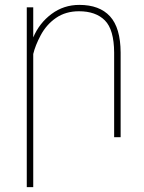

<svg xmlns="http://www.w3.org/2000/svg" viewBox="-20 -558 585 781"><path d="M145 -413.6Q123.5 -373 115.2 -338.4V203.1H88.9V-528.3H115.2V-405.8Q140.1 -464.4 189.7 -501.2Q239.3 -538.1 302.7 -538.1Q384.8 -538.1 427.5 -491.5Q470.2 -444.8 470.7 -344.2V0H444.3V-344.2Q443.8 -437.5 406.7 -474.9Q369.6 -512.2 301.3 -512.2Q247.1 -512.2 207.8 -485.1Q168.5 -458 145 -413.6Z"/></svg>

Font: Mardoto Thin
Style: Regular
Weight: 250
Designer: Christian Robertson, Vahan Hovhannisyan
Foundry: Google
Version: Version 1.000